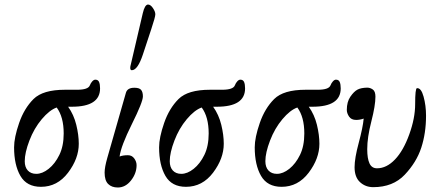

<svg xmlns="http://www.w3.org/2000/svg" viewBox="-20 -811 1929 845"><path d="M42 -162.6Q42 -205.6 64.2 -269.8Q86.4 -334 127.4 -375Q168.5 -416 266.1 -416H319.3Q368.2 -416 375.5 -435.5Q379.4 -445.8 386.2 -453.1Q393.1 -460.4 399.4 -460.4Q411.6 -460.4 416 -450.2Q420.4 -439.9 420.4 -421.9Q420.4 -341.3 296.4 -341.3H279.8Q304.7 -306.6 315.7 -261.7Q326.7 -216.8 326.7 -178.2Q326.7 -113.3 279.5 -51Q232.4 11.2 160.2 11.2Q97.7 11.2 69.8 -36.9Q42 -85 42 -162.6ZM88.9 -101.6Q88.9 -75.2 102.5 -60.5Q116.2 -45.9 139.6 -45.9Q166.5 -45.9 194.3 -68.1Q222.2 -90.3 241.2 -129.2Q260.3 -168 260.3 -223.6Q260.3 -296.4 229.5 -337.9Q197.8 -326.7 163.8 -286.4Q129.9 -246.1 109.4 -192.4Q88.9 -138.7 88.9 -101.6Z M440.4 -51.3Q440.4 -74.7 452.1 -115.7L534.2 -402.8Q540.5 -424.8 571.3 -424.8Q593.3 -424.8 601.1 -415.3Q608.9 -405.8 608.9 -386.7Q608.9 -362.3 560.5 -265.1Q512.2 -168 506.3 -122.1Q520.5 -127.9 543 -127.9Q560.5 -127.9 570.8 -113.8Q581.1 -99.6 581.1 -84Q581.1 -47.9 556.6 -16.8Q532.2 14.2 498.5 14.2Q471.7 14.2 456.1 -1.2Q440.4 -16.6 440.4 -51.3ZM560.1 -502Q553.2 -502 553.2 -512.2Q553.2 -515.6 553.7 -518.6L608.4 -752.9Q617.2 -790.5 631.3 -791Q642.6 -791 653.1 -775.4Q663.6 -759.8 663.6 -748Q663.6 -736.3 646 -683.6L608.9 -571.3Q585.9 -502 560.1 -502Z M680.2 -162.6Q680.2 -205.6 702.4 -269.8Q724.6 -334 765.6 -375Q806.6 -416 904.3 -416H957.5Q1006.3 -416 1013.7 -435.5Q1017.6 -445.8 1024.4 -453.1Q1031.2 -460.4 1037.6 -460.4Q1049.8 -460.4 1054.2 -450.2Q1058.6 -439.9 1058.6 -421.9Q1058.6 -341.3 934.6 -341.3H918Q942.9 -306.6 953.9 -261.7Q964.8 -216.8 964.8 -178.2Q964.8 -113.3 917.7 -51Q870.6 11.2 798.3 11.2Q735.8 11.2 708 -36.9Q680.2 -85 680.2 -162.6ZM727.1 -101.6Q727.1 -75.2 740.7 -60.5Q754.4 -45.9 777.8 -45.9Q804.7 -45.9 832.5 -68.1Q860.4 -90.3 879.4 -129.2Q898.4 -168 898.4 -223.6Q898.4 -296.4 867.7 -337.9Q835.9 -326.7 802 -286.4Q768.1 -246.1 747.6 -192.4Q727.1 -138.7 727.1 -101.6Z M1101.1 -162.6Q1101.1 -205.6 1123.3 -269.8Q1145.5 -334 1186.5 -375Q1227.5 -416 1325.2 -416H1378.4Q1427.2 -416 1434.6 -435.5Q1438.5 -445.8 1445.3 -453.1Q1452.1 -460.4 1458.5 -460.4Q1470.7 -460.4 1475.1 -450.2Q1479.5 -439.9 1479.5 -421.9Q1479.5 -341.3 1355.5 -341.3H1338.9Q1363.8 -306.6 1374.8 -261.7Q1385.7 -216.8 1385.7 -178.2Q1385.7 -113.3 1338.6 -51Q1291.5 11.2 1219.2 11.2Q1156.7 11.2 1128.9 -36.9Q1101.1 -85 1101.1 -162.6ZM1147.9 -101.6Q1147.9 -75.2 1161.6 -60.5Q1175.3 -45.9 1198.7 -45.9Q1225.6 -45.9 1253.4 -68.1Q1281.2 -90.3 1300.3 -129.2Q1319.3 -168 1319.3 -223.6Q1319.3 -296.4 1288.6 -337.9Q1256.8 -326.7 1222.9 -286.4Q1189 -246.1 1168.5 -192.4Q1147.9 -138.7 1147.9 -101.6Z M1540.5 -75.2Q1540.5 -114.3 1558.8 -182.4Q1577.1 -250.5 1580.6 -289.1Q1564 -283.2 1547.4 -283.2Q1525.9 -283.2 1516.1 -298.1Q1506.3 -313 1506.3 -327.1Q1506.3 -362.8 1522 -385.5Q1537.6 -408.2 1553.2 -416.5Q1568.8 -424.8 1596.2 -425.3Q1608.9 -425.3 1620.6 -417.2Q1632.3 -409.2 1632.3 -385.7Q1632.3 -346.7 1614.3 -276.6Q1596.2 -206.5 1596.2 -154.3Q1596.2 -113.3 1606.2 -91.8Q1616.2 -70.3 1639.2 -70.3Q1681.2 -70.3 1718.3 -109.1Q1755.4 -147.9 1781.2 -219.5Q1807.1 -291 1807.1 -352.5Q1807.1 -421.9 1814.9 -422.9Q1833.5 -424.8 1844.2 -385.7Q1855 -346.7 1855 -301.8Q1855 -225.1 1834 -160.9Q1813 -96.7 1761.2 -42Q1709.5 12.7 1622.6 12.7Q1588.4 12.7 1564.5 -9.3Q1540.5 -31.2 1540.5 -75.2Z"/></svg>

Font: Junicode
Style: Regular
Weight: 400
Designer: Peter S. Baker
Foundry: Briery Creek Software
Version: Version 0.7.2